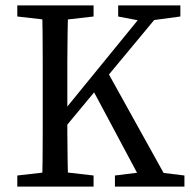

<svg xmlns="http://www.w3.org/2000/svg" viewBox="-20 -690 707 710"><path d="M135 0Q137 -51 137.5 -102Q138 -153 138 -205.5Q138 -258 138 -310V-359Q138 -411 138 -463Q138 -515 137.5 -567Q137 -619 135 -670H232Q231 -620 230 -568Q229 -516 229 -464Q229 -412 229 -359V-285Q229 -246 229 -199.5Q229 -153 230 -102.5Q231 -52 232 0ZM44 0V-41L175 -56H196L326 -41V0ZM44 -629V-670H326V-629L196 -614H175ZM405 0V-41L526 -56H541L662 -41V0ZM417 -629V-670H647V-629L536 -614L516 -610ZM184 -175 180 -241H184L211 -274L534 -670H595ZM514 0 316 -371 371 -436 613 0Z"/></svg>

Font: Source Serif 4 Variable
Style: Regular
Weight: 400
Designer: Frank Grießhammer
Foundry: Adobe
Version: Version 4.005;hotconv 1.1.0;makeotfexe 2.6.0